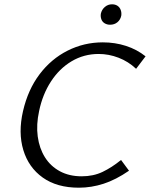

<svg xmlns="http://www.w3.org/2000/svg" viewBox="-20 -864 697 893"><path d="M347 9Q245 9 179 -38Q113 -85 88.5 -166Q64 -247 87 -347Q110 -447 164 -518.5Q218 -590 294.5 -628.5Q371 -667 458 -667Q515 -667 566 -650.5Q617 -634 657 -602L613 -544Q577 -578 531.5 -595.5Q486 -613 439 -613Q370 -613 313 -579Q256 -545 217 -485Q178 -425 162 -348Q148 -284 155.5 -229Q163 -174 189 -132.5Q215 -91 258.5 -67.5Q302 -44 360 -44Q414 -44 457 -64.5Q500 -85 543 -120L580 -70Q519 -28 462 -9.5Q405 9 347 9ZM492 -749Q478 -749 467 -755.5Q456 -762 451.5 -774Q447 -786 449 -800Q453 -819 467.5 -831.5Q482 -844 501 -844Q516 -844 526.5 -837Q537 -830 541.5 -817.5Q546 -805 544 -791Q540 -772 526 -760.5Q512 -749 492 -749Z"/></svg>

Font: Ysabeau Office
Style: Italic
Weight: 400
Italic angle: -12°
Designer: Christian Thalmann (Catharsis Fonts)
Version: Version 2.001;gftools[0.9.30]; featfreeze: tnum,lnum,ss02